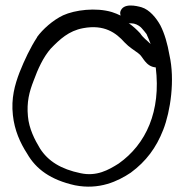

<svg xmlns="http://www.w3.org/2000/svg" viewBox="-20 -698 683 715"><path d="M577 -604C562 -631 537 -662 507 -671C489 -676 438 -689 428 -654C427 -649 428 -644 429 -640C419 -645 409 -649 397 -653C337 -671 259 -661 215 -641C177 -623 139 -589 118 -560V-559C93 -521 71 -474 53 -429C35 -382 21 -332 28 -269C34 -213 55 -166 81 -126C114 -68 169 -28 259 -8C350 10 419 -23 467 -55C524 -97 562 -148 588 -215C615 -284 632 -401 611 -493C604 -534 593 -573 577 -604ZM470 -611C482 -611 495 -605 505 -596V-595H506C506 -595 529 -569 527 -568C531 -559 536 -548 541 -534C527 -548 513 -557 502 -574C489 -588 476 -600 459 -612C462 -611 464 -611 467 -611ZM105 -397C121 -441 141 -485 169 -517C203 -552 236 -583 289 -593C368 -608 412 -576 444 -540C462 -521 479 -512 496 -499V-498H497C512 -488 522 -450 560 -447C580 -284 524 -161 422 -89C384 -65 340 -40 280 -53C207 -68 159 -98 129 -145C109 -178 88 -219 84 -265C79 -318 89 -356 105 -397Z"/></svg>

Font: Stray Cat
Style: BdExt
Weight: 700
Version: Version 1.0